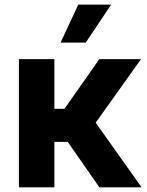

<svg xmlns="http://www.w3.org/2000/svg" viewBox="-20 -797 625 817"><path d="M211.4 0H60.5V-545.4H211.4V-334H254.4L402.8 -545.4H580.1L387.2 -274.9L582.5 0H402.8L268.1 -193.4H211.4ZM344.7 -615.7H237.8L313 -777.3H453.1Z"/></svg>

Font: My Font
Style: Bold
Weight: 500
Designer: Rasmus Andersson
Foundry: rsms
Version: Version 0.001